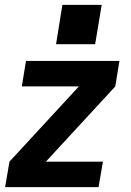

<svg xmlns="http://www.w3.org/2000/svg" viewBox="-20 -771 540 791"><path d="M1 0 19 -105 305 -415H70L87 -520H472L455 -415L169 -105H404L386 0ZM211 -589 237 -751H399L372 -589Z"/></svg>

Font: Iosevka SS04 Extrabold Oblique
Style: Regular
Weight: 800
Italic angle: -9°
Monospace: yes
Designer: Belleve Invis
Foundry: Belleve Invis
Version: Version 19.0.0; ttfautohint (v1.8.4)